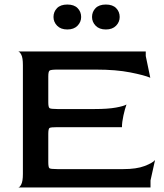

<svg xmlns="http://www.w3.org/2000/svg" viewBox="-20 -827 724 847"><path d="M60 0Q67 0 74 -14Q81 -28 81 -60V-540Q81 -572 74 -585.5Q67 -599 60 -600H623V-580L643 -484Q618 -495 555 -507.5Q492 -520 403 -520H234Q204 -520 198.5 -515.5Q193 -511 193 -490V-376Q193 -354 198.5 -350Q204 -346 233 -346H398Q456 -346 491.5 -352.5Q527 -359 538 -366Q531 -347 524.5 -317.5Q518 -288 518 -266H233Q204 -266 198.5 -262.5Q193 -259 193 -236V-112Q193 -89 198 -85Q203 -81 233 -81H524Q582 -81 617.5 -94.5Q653 -108 664 -121L644 -31V0ZM277 -697Q248 -697 232 -713.5Q216 -730 216 -752Q216 -775 231.5 -791Q247 -807 277 -807Q307 -807 322.5 -791Q338 -775 338 -752Q338 -730 322 -713.5Q306 -697 277 -697ZM447 -697Q418 -697 402 -713.5Q386 -730 386 -752Q386 -775 401.5 -791Q417 -807 447 -807Q477 -807 492.5 -791Q508 -775 508 -752Q508 -730 492 -713.5Q476 -697 447 -697Z"/></svg>

Font: Red Rose
Style: Regular
Weight: 400
Designer: Jaikishan Patel
Version: Version 2.000; ttfautohint (v1.8.3)